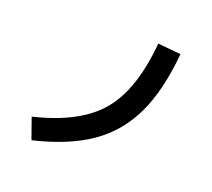

<svg xmlns="http://www.w3.org/2000/svg" viewBox="-132 -926 1265 1146"><g transform="rotate(20 500.0 -353.5)"><path d="M126 -86Q408 -153 534.5 -302.5Q661 -452 687 -754L833 -740Q812 -504 738.5 -349Q665 -194 528.5 -99.5Q392 -5 173 47Z"/></g></svg>

Font: Mplus 1p Bold
Style: Bold
Weight: 700
Version: Version 1.061